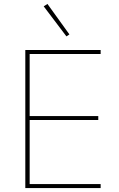

<svg xmlns="http://www.w3.org/2000/svg" viewBox="-20 -951 601 971"><path d="M489 0H108V-698H489V-678H130V-364H477V-344H130V-20H489ZM316 -767 201 -919 220 -931 331 -777Z"/></svg>

Font: IBM Plex Sans Thin
Style: Regular
Weight: 250
Designer: Mike Abbink, Paul van der Laan, Pieter van Rosmalen
Foundry: Bold Monday
Version: Version 3.201